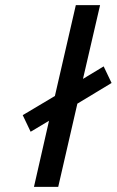

<svg xmlns="http://www.w3.org/2000/svg" viewBox="-20 -732 457 752"><path d="M172 -259 100 -216 69 -281 195 -356 277 -712H372L305 -423L386 -472L417 -407L283 -326L208 0H113Z"/></svg>

Font: Panefresco 600wt
Style: Italic
Weight: 600
Foundry: Campivisivi & Chank Co
Version: Version 1.000